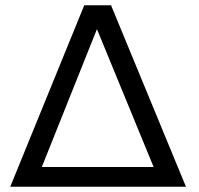

<svg xmlns="http://www.w3.org/2000/svg" viewBox="-20 -711 759 731"><path d="M564.9 -75.2 349.1 -600.1 139.2 -75.2ZM19 0 300.8 -690.9H402.8L688 0Z"/></svg>

Font: Perun
Style: Regular
Weight: 400
Version: Version 1.0000